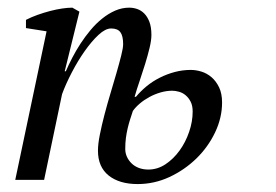

<svg xmlns="http://www.w3.org/2000/svg" viewBox="-20 -460 707 491"><path d="M327.6 -212.4Q339.4 -226.6 354.7 -239.3Q370.1 -252 388.4 -261.2Q406.7 -270.5 427 -275.9Q447.3 -281.2 467.8 -281.2Q481 -281.2 495.1 -276.9Q509.3 -272.5 521 -262.5Q532.7 -252.4 540.3 -236.6Q547.9 -220.7 547.9 -197.8Q547.9 -158.7 530 -121.3Q512.2 -84 482.2 -54.7Q452.1 -25.4 413.3 -7.3Q374.5 10.7 332 10.7Q285.2 10.7 257.8 -11.2Q230.5 -33.2 230.5 -74.7Q230.5 -91.8 235.4 -116Q240.2 -140.1 247.3 -167.2Q254.4 -194.3 262.7 -221.9Q271 -249.5 278.1 -274.2Q285.2 -298.8 290 -318.1Q294.9 -337.4 294.9 -347.2Q294.9 -368.2 287.8 -377.7Q280.8 -387.2 264.2 -387.2Q249.5 -387.2 231.9 -370.8Q214.4 -354.5 196.8 -329.6Q179.2 -304.7 163.8 -275.1Q148.4 -245.6 138.7 -219.2L92.8 0H19L99.1 -379.9L46.4 -388.2V-409.2Q60.5 -416.5 76.4 -422.1Q92.3 -427.7 108.2 -431.9Q124 -436 138.7 -438.2Q153.3 -440.4 165 -440.4L183.1 -430.2L145.5 -277.8H148.4Q155.3 -293.9 164.8 -312.3Q174.3 -330.6 186 -348.6Q197.8 -366.7 211.7 -383.3Q225.6 -399.9 241.5 -412.6Q257.3 -425.3 274.7 -432.9Q292 -440.4 310.5 -440.4Q320.8 -440.4 330.8 -437Q340.8 -433.6 348.9 -425.5Q356.9 -417.5 362.1 -404.1Q367.2 -390.6 367.2 -370.6Q367.2 -356.9 362.5 -337.6Q357.9 -318.4 351.3 -296.9Q344.7 -275.4 337.2 -253.4Q329.6 -231.4 324.2 -212.4ZM319.8 -176.3Q315.9 -164.6 312.5 -153.8Q309.1 -143.1 306.4 -131.6Q303.7 -120.1 302 -107.4Q300.3 -94.7 300.3 -79.1Q300.3 -68.4 304.7 -58.8Q309.1 -49.3 316.7 -42Q324.2 -34.7 335.2 -30.5Q346.2 -26.4 359.4 -26.4Q382.8 -26.4 403.3 -40Q423.8 -53.7 439.2 -75Q454.6 -96.2 463.6 -122.6Q472.7 -148.9 472.7 -174.8Q472.7 -189.9 467.5 -200Q462.4 -210 454.8 -216.3Q447.3 -222.7 438 -225.3Q428.7 -228 420.4 -228Q405.8 -228 390.6 -223.6Q375.5 -219.2 362.1 -211.9Q348.6 -204.6 337.6 -195.3Q326.7 -186 319.8 -176.3Z"/></svg>

Font: PT Astra Serif
Style: Italic
Weight: 400
Italic angle: -16°
Designer: A.Korolkova, I. Chaeva
Foundry: ParaType Ltd
Version: Version 1.001